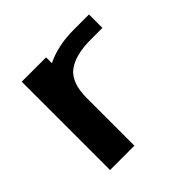

<svg xmlns="http://www.w3.org/2000/svg" viewBox="-128 -616 747 747"><g transform="rotate(-45 245.0 -243.0)"><path d="M450 -412H387Q300 -412 257 -379Q214 -346 214 -262V0H80V-486H214V-454Q279 -486 368 -486H450Z"/></g></svg>

Font: Aneo
Style: Regular
Weight: 400
Designer: Anastasios Pappas
Foundry: Anastasios Pappas
Version: Version 1.000